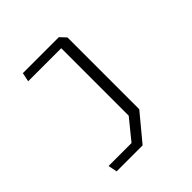

<svg xmlns="http://www.w3.org/2000/svg" viewBox="-185 -645 990 990"><g transform="rotate(-45 310.0 -150.0)"><path d="M100.5 151H268L357.5 41V-469L380.5 -451H116.5L126.5 -500H389L419.5 -467.5V56L300 200H110.5Z"/></g></svg>

Font: Monaspace Krypton Var
Style: Regular
Weight: 400
Designer: Riley Cran and the Lettermatic Team
Version: Version 1.101 (Monaspace Krypton Var)